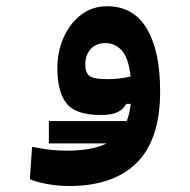

<svg xmlns="http://www.w3.org/2000/svg" viewBox="-20 -374 626 631"><path d="M208 237.3Q173.3 237.3 138.4 231.4Q103.5 225.6 78.1 214.8L85.4 108.4Q114.3 114.3 140.4 117.7Q166.5 121.1 199.2 121.1Q238.8 121.1 272 115.5Q305.2 109.9 330.6 97.2H140.6V23.9H396.5Q406.2 -1 409.7 -32.7H395Q385.7 -15.1 366.7 -5.6Q347.7 3.9 311 3.9Q228 3.9 198.2 -34.7Q168.5 -73.2 168.5 -149.9Q168.5 -204.1 189 -250.5Q209.5 -296.9 246.3 -325.2Q283.2 -353.5 332 -353.5Q418.5 -353.5 462.4 -280Q506.3 -206.5 506.3 -73.7Q506.3 84.5 429.4 160.9Q352.5 237.3 208 237.3ZM409.2 -122.6Q402.3 -184.6 379.9 -208.5Q357.4 -232.4 327.1 -232.4Q295.9 -232.4 278.1 -212.9Q260.3 -193.4 260.3 -162.1Q260.3 -135.3 273.9 -124.5Q287.6 -113.8 332.5 -113.8Q353.5 -113.8 371.3 -116Q389.2 -118.2 409.2 -122.6Z"/></svg>

Font: Cascadia Code SemiBold
Style: Regular
Weight: 600
Monospace: yes
Designer: Aaron Bell
Foundry: Saja Typeworks
Version: Version 2404.023; ttfautohint (v1.8.4)